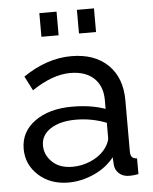

<svg xmlns="http://www.w3.org/2000/svg" viewBox="-53 -771 659 826"><g transform="rotate(-5 277.0 -358.5)"><path d="M147.9 -625V-727.1H222.2V-625ZM310.1 -625V-727.1H383.8V-625ZM29.8 -150.9Q29.8 -224.6 91.6 -269.3Q153.3 -314 252.9 -314Q334 -314 396 -292V-330.1Q396 -390.6 359.6 -424.8Q323.2 -459 257.8 -459Q181.2 -459 91.8 -398.9L60.1 -460.9Q163.1 -530.8 268.1 -530.8Q368.2 -530.8 426 -475.1Q483.9 -419.4 483.9 -320.8V-100.1Q483.9 -83.5 490.5 -76.2Q497.1 -68.8 512.2 -67.9V0Q488.3 3.9 474.1 3.9Q444.8 3.9 428.2 -12Q411.6 -27.8 410.2 -48.8L408.2 -82Q374.5 -39.1 320.1 -14.6Q265.6 9.8 210 9.8Q131.8 9.8 80.8 -36.6Q29.8 -83 29.8 -150.9ZM370.1 -113.8Q381.8 -127 388.9 -141.8Q396 -156.7 396 -167V-231.9Q332.5 -256.8 264.2 -256.8Q196.3 -256.8 155 -230.2Q113.8 -203.6 113.8 -158.2Q113.8 -117.7 145.5 -86.9Q177.2 -56.2 232.9 -56.2Q272.9 -56.2 310.3 -72Q347.7 -87.9 370.1 -113.8Z"/></g></svg>

Font: Rawline Medium
Style: Regular
Weight: 500
Designer: Matt McInerney, Pablo Impallari, Rodrigo Fuenzalida
Foundry: Matt McInerney, Pablo Impallari, Rodrigo Fuenzalida
Version: Version 4.020;PS 004.020;hotconv 1.0.88;makeotf.lib2.5.64775